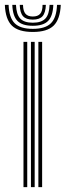

<svg xmlns="http://www.w3.org/2000/svg" viewBox="-44 -773 271 793"><path d="M114.5 0V-600H130V0ZM53 0V-600H68.5V0ZM83.8 0V-600H99.2V0ZM91.5 -641Q32 -641 5.2 -667.1Q-21.5 -693.2 -24 -753H-8.5Q-6.5 -699.8 16.8 -676.8Q40 -653.8 91.5 -653.8Q142.8 -653.8 166.1 -676.8Q189.5 -699.8 191.5 -753H207Q204.2 -693.2 177.5 -667.1Q150.8 -641 91.5 -641ZM91.5 -666.5Q47.8 -666.5 28.1 -686.6Q8.5 -706.8 6.8 -753H22Q23.5 -713.5 39.6 -696.4Q55.8 -679.2 91.5 -679.2Q127.2 -679.2 143.4 -696.4Q159.5 -713.5 160.8 -753H176.2Q174.5 -706.8 154.8 -686.6Q135 -666.5 91.5 -666.5ZM91.5 -692Q63.8 -692 51.1 -706.1Q38.5 -720.2 37.5 -753H51Q51.5 -727.2 61.4 -716Q71.2 -704.8 91.5 -704.8Q112 -704.8 121.9 -716Q131.8 -727.2 131.8 -753H145.5Q144.2 -720.2 131.8 -706.1Q119.2 -692 91.5 -692Z"/></svg>

Font: Big Shoulders Inline Display Thin Medium
Style: Regular
Weight: 500
Version: Version 2.002